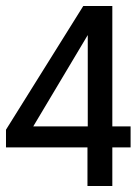

<svg xmlns="http://www.w3.org/2000/svg" viewBox="-25 -621 466 641"><path d="M350 -601V-199H411V-129H350V0H267V-129H-5V-188L253 -601ZM268 -504 86 -199H268Z"/></svg>

Font: Ropa Sans
Style: Regular
Weight: 400
Designer: Botio Nikoltchev
Foundry: Botio Nikoltchev
Version: Version 1.100